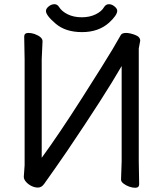

<svg xmlns="http://www.w3.org/2000/svg" viewBox="-20 -870 778 910"><path d="M620.6 20Q606.9 20 591.8 14.4Q576.7 8.8 565.2 0Q553.7 -8.8 553.7 -19L556.6 -105V-557.1Q476.6 -418 297.9 -153.8Q241.7 -71.8 189 2Q176.8 19 159.7 19Q144.5 19 129.2 11.5Q113.8 3.9 103.3 -8.1Q92.8 -20 92.8 -32.2L96.7 -86.9V-587.9L94.7 -696.8Q94.7 -713.9 114.7 -713.9Q128.9 -713.9 143.6 -709Q181.6 -694.8 181.6 -674.8L177.7 -588.9V-122.1Q260.7 -235.8 370.4 -408Q480 -580.1 513.4 -636.5Q546.9 -692.9 552.2 -703.4Q557.6 -713.9 577.6 -713.9Q594.7 -713.9 619.6 -704.8Q644.5 -695.8 644.5 -676.8L637.7 -640.1V-106L639.6 2.9Q639.6 20 620.6 20ZM368.7 -717.8Q291 -717.8 244.4 -757.3Q197.8 -796.9 197.8 -817.9Q197.8 -829.1 210.7 -839.6Q223.6 -850.1 237.8 -850.1Q252 -850.1 259.8 -836.9Q272.9 -815.9 301.3 -802Q329.6 -788.1 367.7 -788.1Q404.8 -788.1 433.3 -802Q461.9 -815.9 473.6 -836.9Q481.9 -850.1 496.6 -850.1Q509.8 -850.1 522.7 -839.6Q535.6 -829.1 535.6 -818.8Q535.6 -797.9 496.6 -762.2Q446.8 -717.8 368.7 -717.8Z"/></svg>

Font: LXGW WenKai GB Screen
Style: Regular
Weight: 400
Designer: LXGW / Fontworks Inc.
Foundry: LXGW / Fontworks Inc.
Version: Version 1.321;February 19, 2024;FontCreator 14.0.0.2901 64-b